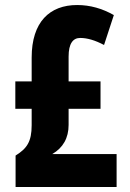

<svg xmlns="http://www.w3.org/2000/svg" viewBox="-20 -744 517 764"><path d="M287 -724C178 -724 106 -657 106 -515V-420H41V-311H106V-246C106 -180 87 -153 42 -125V0H444V-131H188C231 -156 253 -195 253 -247V-311H380V-420H253V-519C253 -570 270 -593 299 -593C327 -593 358 -584 394 -565L433 -684C387 -710 339 -724 287 -724Z"/></svg>

Font: Noto Sans Kannada ExtraCondensed ExtraBold
Style: Regular
Weight: 800
Width: 2
Designer: Jelle Bosma - Monotype Design Team
Foundry: Monotype Imaging Inc.
Version: Version 2.005